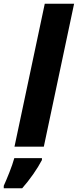

<svg xmlns="http://www.w3.org/2000/svg" viewBox="-71 -780 414 1021"><path d="M6 0H162L323 -760H167ZM-51 208V221H47C87 176 127 119 152 71V61H5C-7 105 -33 168 -51 208Z"/></svg>

Font: Noto Sans SemiCondensed ExtraBold
Style: Italic
Weight: 800
Width: 4
Italic angle: -12°
Designer: Monotype Design Team
Foundry: Monotype Imaging Inc.
Version: Version 2.013